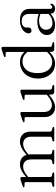

<svg xmlns="http://www.w3.org/2000/svg" viewBox="919 -1691 783 2661"><g transform="rotate(-90 1310.5 -360.5)"><path d="M187.5 -450V-390.5Q242 -437 283.2 -456.2Q324.5 -475.5 364 -475.5Q413 -475.5 447.2 -451.5Q481.5 -427.5 494.5 -384L496.5 -385.5Q553.5 -435 595.8 -455.2Q638 -475.5 678.5 -475.5Q741 -475.5 778.8 -437Q816.5 -398.5 816.5 -331.5V-60.5Q816.5 -36 841.5 -31L865.5 -26Q881.5 -22 881.5 -12.5Q881.5 0 864 0H698.5Q680 0 680 -13Q680 -22.5 695.5 -26.5L723 -31.5Q746 -36 746 -60.5V-320Q746 -375.5 718.2 -403.5Q690.5 -431.5 644.5 -431.5Q616.5 -431.5 584 -416.5Q551.5 -401.5 512 -368.5L500 -358.5Q502 -345.5 502 -331.5V-60.5Q502 -36.5 526.5 -31L550.5 -26Q565.5 -22 565.5 -13Q565.5 0 548 0H384Q365.5 0 365.5 -13Q365.5 -22.5 381 -26.5L408.5 -31.5Q431.5 -36 431.5 -60.5V-320Q431.5 -375.5 403.8 -403.5Q376 -431.5 330 -431.5Q302 -431.5 269.2 -416.5Q236.5 -401.5 197.5 -368.5L187.5 -360V-58Q187.5 -36 209.5 -31.5L235.5 -26.5Q251.5 -22.5 251.5 -13Q251.5 0 233 0H68.5Q51 0 51 -12.5Q51 -22 67 -26L94.5 -31.5Q117 -36.5 117 -58V-392Q117 -410.5 101 -411.5L59.5 -412.5Q44.5 -413.5 44.5 -423Q44.5 -432 61 -437.5L133.5 -462Q157 -470 168 -470Q187.5 -470 187.5 -450Z M1018.5 -133V-391.5Q1018.5 -410 1002.5 -411L961 -412Q946 -413 946 -422.5Q946 -431.5 962.5 -437L1035 -461.5Q1058.5 -470 1069.5 -470Q1089 -470 1089 -449.5V-145Q1089 -89 1116.5 -61Q1144 -33 1189 -33Q1216.5 -33 1248.8 -48.2Q1281 -63.5 1320 -96.5L1328 -103V-391.5Q1328 -410 1311.5 -411L1270.5 -412Q1255.5 -413 1255.5 -422.5Q1255.5 -431.5 1271.5 -437L1344.5 -461.5Q1368 -470 1379 -470Q1398.5 -470 1398.5 -449.5V-58Q1398.5 -36 1420.5 -31.5L1447 -26.5Q1463.5 -22.5 1463.5 -12.5Q1463.5 0 1445 0H1369.5Q1329.5 0 1329.5 -44.5V-73.5Q1275.5 -27.5 1234.8 -8.2Q1194 11 1155 11Q1093.5 11 1056 -27.5Q1018.5 -66 1018.5 -133Z M1552.5 -223.5Q1552.5 -301.5 1583 -358Q1613.5 -414.5 1664.8 -445Q1716 -475.5 1778 -475.5Q1863.5 -475.5 1921 -414.5V-653.5Q1921 -672 1905 -673L1863.5 -674Q1849 -675 1849 -684.5Q1849 -693.5 1865 -699L1937.5 -723.5Q1961.5 -732 1972.5 -732Q1991.5 -732 1991.5 -711.5V-58Q1991.5 -36 2014 -31.5L2040 -26.5Q2057 -22.5 2057 -12.5Q2057 0 2038.5 0H1961.5Q1922.5 0 1922.5 -40.5V-67Q1888 -29.5 1845.8 -9.2Q1803.5 11 1757 11Q1697.5 11 1651.5 -19.2Q1605.5 -49.5 1579 -102.5Q1552.5 -155.5 1552.5 -223.5ZM1628 -232.5Q1628 -134 1671.8 -81.5Q1715.5 -29 1782.5 -29Q1860 -29 1921 -100.5V-372.5Q1866.5 -440.5 1787.5 -440.5Q1720 -440.5 1674 -387.8Q1628 -335 1628 -232.5Z M2155 -103.5Q2155 -159.5 2205.2 -197Q2255.5 -234.5 2344 -234.5Q2373.5 -234.5 2399.8 -229.5Q2426 -224.5 2448 -216.5V-346Q2448 -397.5 2422.2 -424.2Q2396.5 -451 2349.5 -451Q2303 -451 2281 -432Q2259 -413 2259 -387.5V-353.5Q2259 -335.5 2247.2 -325.8Q2235.5 -316 2216 -316Q2198.5 -316 2188.8 -326.2Q2179 -336.5 2179 -354Q2179 -384 2201.2 -411.8Q2223.5 -439.5 2264.8 -457.2Q2306 -475 2363 -475Q2441.5 -475 2479.8 -439.2Q2518 -403.5 2518 -343.5V-62.5Q2518 -28.5 2542.5 -28.5Q2556.5 -28.5 2561.8 -34.5Q2567 -40.5 2571 -46.5Q2576.5 -54 2582 -54Q2590 -54 2590 -42.5Q2590 -24.5 2572.8 -6.8Q2555.5 11 2522.5 11Q2455 11 2451.5 -53Q2420.5 -22 2379.5 -5.5Q2338.5 11 2294.5 11Q2233 11 2194 -19.5Q2155 -50 2155 -103.5ZM2229.5 -114Q2229.5 -71 2255.5 -48Q2281.5 -25 2321 -25Q2394 -25 2448 -79.5V-192Q2426.5 -200 2403.2 -205.2Q2380 -210.5 2353 -210.5Q2295 -210.5 2262.2 -184.5Q2229.5 -158.5 2229.5 -114Z"/></g></svg>

Font: Fraunces 9pt S000 Light
Style: Regular
Weight: 300
Version: Version 1.000; ttfautohint (v1.8.3)